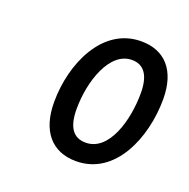

<svg xmlns="http://www.w3.org/2000/svg" viewBox="-74 -794 475 482"><g transform="rotate(20 164.0 -552.5)"><path d="M175 -383C280 -383 328 -502 328 -604C328 -681 290 -722 227 -722C124 -722 73 -607 73 -504C73 -427 110 -383 175 -383ZM182 -435C149 -435 132 -458 132 -507C132 -582 162 -670 221 -670C254 -670 270 -645 270 -599C270 -526 244 -435 182 -435Z"/></g></svg>

Font: Noto Sans Condensed
Style: Italic
Weight: 400
Width: 3
Italic angle: -12°
Designer: Monotype Design Team
Foundry: Monotype Imaging Inc.
Version: Version 2.013